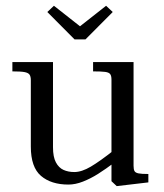

<svg xmlns="http://www.w3.org/2000/svg" viewBox="-20 -626 562 659"><path d="M85.8 -122.9V-350.5Q85.8 -363.5 81.4 -369.8Q77.1 -376.1 64.2 -378.6Q51.4 -381 22.5 -381V-413H161.9V-120.5Q161.9 -87.4 171.8 -68.8Q181.8 -50.1 198 -42.8Q214.2 -35.5 235.1 -35.5Q260.4 -35.5 291.9 -54.2Q323.5 -72.9 371.1 -110.6L376.6 -71.1Q341.9 -45.1 316.5 -29.1Q291.1 -13.1 264.9 -2.8Q238.8 7.5 214.8 7.5Q155.6 7.5 120.7 -22.3Q85.8 -52.1 85.8 -122.9ZM362.6 -4.1V-352.6Q362.6 -365.8 358.2 -371.6Q353.8 -377.5 341.2 -379.2Q328.6 -381 299.5 -381V-413H438.4V-57.2Q438.4 -44.4 441.7 -38.7Q445 -33 455.4 -30.9Q465.9 -28.8 489.2 -28.8V0L380.6 12.8ZM235.9 -490.8 142.4 -584.8 165.1 -606.2 254.6 -535.8 344.1 -606.2 366.9 -584.8 273.4 -490.8Z"/></svg>

Font: Didactic
Style: Regular
Weight: 400
Designer: Tyler Finck
Foundry: Etcetera Type Co
Version: Version 3.007;FEAKit 1.0